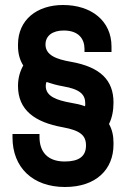

<svg xmlns="http://www.w3.org/2000/svg" viewBox="-20 -734 514 768"><path d="M240 14C364 14 434 -56 434 -156V-164C434 -192 428 -217 416 -238C428 -262 434 -291 434 -324C434 -412 383 -466 263 -487C206 -497 162 -513 162 -556C162 -591 190 -612 235 -612C295 -612 318 -578 318 -538V-526H426V-548C426 -650 346 -714 232 -714C128 -714 52 -655 52 -556V-550C52 -520 59 -494 73 -472C60 -449 52 -422 52 -390C52 -294 119 -245 231 -225C302 -212 324 -192 324 -152C324 -109 296 -88 239 -88C170 -88 138 -127 138 -186V-198H30V-184C30 -65 110 14 240 14ZM163 -390C163 -397 164 -402 166 -406C187 -399 208 -393 231 -389C302 -377 321 -355 321 -320C321 -315 321 -311 320 -309C301 -316 286 -319 263 -323C208 -333 163 -348 163 -390Z"/></svg>

Font: Meta Space
Style: Bold
Weight: 700
Designer: Meta Pool / Florian Karsten
Foundry: Meta Pool / Florian Karsten
Version: Version 2.000;Glyphs 3.1.1 (3137)